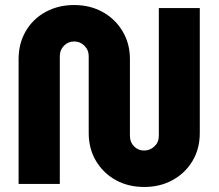

<svg xmlns="http://www.w3.org/2000/svg" viewBox="-20 -732 870 764"><path d="M554 12Q490 12 440.5 -15.5Q391 -43 362 -91.5Q333 -140 333 -203V-509Q333 -533 316 -550Q299 -567 275 -567Q251 -567 234.5 -550Q218 -533 218 -509V0H54V-497Q54 -559 82.5 -608Q111 -657 161.5 -684.5Q212 -712 275 -712Q338 -712 388 -684.5Q438 -657 467.5 -608Q497 -559 497 -497V-191Q497 -166 513.5 -149.5Q530 -133 553 -133Q577 -133 594.5 -149.5Q612 -166 612 -191V-700H775V-203Q775 -140 746 -91.5Q717 -43 667 -15.5Q617 12 554 12Z"/></svg>

Font: MuseoModerno
Style: Bold
Weight: 700
Designer: Pablo Cosgaya, Héctor Gatti, Marcela Romero, and the Authors of The MuseoModerno Project.
Foundry: Omnibus-Type Team
Version: Version 1.001